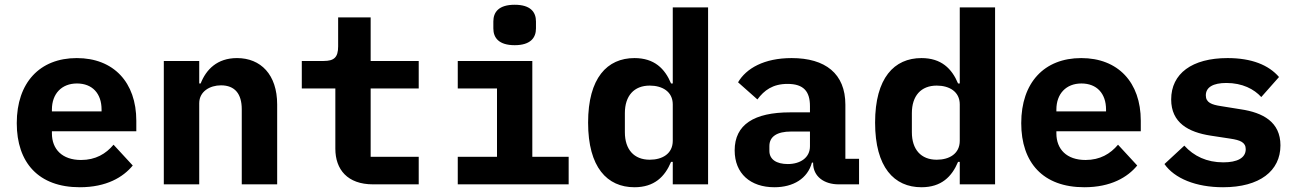

<svg xmlns="http://www.w3.org/2000/svg" viewBox="-20 -771 5441 803"><path d="M313.9 12.1C425.1 12.1 495 -29.8 535.2 -78.8L454.9 -165.8C422.9 -127.8 380 -101.9 318.9 -101.9C240.1 -101.9 197.1 -147 197.1 -213.1V-221.9H550.1V-266C550.1 -426.8 454.9 -528.1 301.1 -528.1C146 -528.1 50.1 -425.1 50.1 -256C50.1 -90.9 141 12.1 313.9 12.1ZM197.1 -305V-312.9C197.1 -378.9 237.9 -421.9 301.8 -421.9C366.1 -421.9 404.8 -380 404.8 -312.9V-305Z M813.2 0V-339.1C813.2 -388.8 858.3 -414.1 904.1 -414.1C962 -414.1 991.1 -378.9 991.1 -313.9V0H1139.2V-334.2C1139.2 -459.2 1070.3 -528.1 971.2 -528.1C888.1 -528.1 842 -480.1 819.2 -421.9H813.2V-516H665.1V0Z M1540.1 0H1731.2V-115.1H1530.2V-400.9H1731.2V-516H1530.2V-698.2H1394.2V-577.1C1394.2 -530.9 1377.1 -516 1333.5 -516H1242.2V-400.9H1382.5V-149.1C1382.5 -62.1 1433.2 0 1540.1 0Z M2132.5 -582C2198.5 -582 2221.6 -612.9 2221.6 -652V-681.1C2221.6 -720.9 2198.5 -751.1 2132.5 -751.1C2066.4 -751.1 2043.3 -720.9 2043.3 -681.1V-652C2043.3 -612.9 2066.4 -582 2132.5 -582ZM1894.5 0H2358.3V-115.1H2206.3V-516H1894.5V-400.9H2058.6V-115.1H1894.5Z M2793.7 0H2941.4V-740.1H2793.7V-421.9H2786.6C2760.7 -484 2716.6 -528.1 2633.5 -528.1C2519.5 -528.1 2439.6 -445 2439.6 -258.2C2439.6 -71 2519.5 12.1 2633.5 12.1C2716.6 12.1 2760.7 -32 2786.6 -94.1H2793.7ZM2593.4 -218V-297.9C2593.4 -370 2631.4 -413 2697.4 -413C2749.6 -413 2793.7 -388.1 2793.7 -334.2V-182.2C2793.7 -127.8 2749.6 -103 2697.4 -103C2631.4 -103 2593.4 -146 2593.4 -218Z M3487.6 0H3572.8V-106.9H3515.6V-333.1C3515.6 -463.1 3431.8 -528.1 3290.8 -528.1C3175.8 -528.1 3100.9 -485.1 3066.8 -426.8L3147.7 -355.1C3175.8 -393.1 3211.6 -420.1 3273.8 -420.1C3341.6 -420.1 3367.5 -388.1 3367.5 -327.1V-301.1H3284.8C3133.9 -301.1 3052.6 -250 3052.6 -142C3052.6 -45.1 3118.6 12.1 3218.7 12.1C3297.6 12.1 3357.6 -24.1 3375.7 -90.9H3380.7V-89.1C3380.7 -32 3427.6 0 3487.6 0ZM3197.8 -139.9V-160.2C3197.8 -199.9 3229.8 -220.9 3288.7 -220.9H3367.5V-159.1C3367.5 -111.2 3326.7 -84.9 3274.9 -84.9C3227.6 -84.9 3197.8 -104 3197.8 -139.9Z M3994 0H4141.7V-740.1H3994V-421.9H3986.9C3960.9 -484 3916.9 -528.1 3833.8 -528.1C3719.8 -528.1 3639.9 -445 3639.9 -258.2C3639.9 -71 3719.8 12.1 3833.8 12.1C3916.9 12.1 3960.9 -32 3986.9 -94.1H3994ZM3793.7 -218V-297.9C3793.7 -370 3831.7 -413 3897.7 -413C3949.9 -413 3994 -388.1 3994 -334.2V-182.2C3994 -127.8 3949.9 -103 3897.7 -103C3831.7 -103 3793.7 -146 3793.7 -218Z M4514.9 12.1C4626.1 12.1 4696 -29.8 4736.2 -78.8L4655.9 -165.8C4623.9 -127.8 4581 -101.9 4519.9 -101.9C4441.1 -101.9 4398.1 -147 4398.1 -213.1V-221.9H4751.1V-266C4751.1 -426.8 4655.9 -528.1 4502.1 -528.1C4346.9 -528.1 4251.1 -425.1 4251.1 -256C4251.1 -90.9 4342 12.1 4514.9 12.1ZM4398.1 -305V-312.9C4398.1 -378.9 4438.9 -421.9 4502.8 -421.9C4567.1 -421.9 4605.8 -380 4605.8 -312.9V-305Z M5095.2 12.1C5248.2 12.1 5335.2 -56.1 5335.2 -163C5335.2 -261 5262.1 -300.1 5169 -313.9L5087 -327.1C5047.2 -333.1 5023.1 -342 5023.1 -372.2C5023.1 -405.9 5053.3 -424 5109 -424C5176.1 -424 5225.1 -398.1 5255 -365.1L5329.2 -448.9C5286.2 -498.9 5215.2 -528.1 5114 -528.1C4965.2 -528.1 4878.2 -463.1 4878.2 -355.1C4878.2 -257.1 4951 -218 5043 -203.8L5126.1 -191.1C5166.2 -185 5190 -176.1 5190 -147C5190 -110.1 5154.1 -92 5096.2 -92C5027 -92 4973 -117.9 4933.2 -161.9L4850.1 -84.9C4892 -24.9 4981.2 12.1 5095.2 12.1Z"/></svg>

Font: Margiela Mono Bold
Style: Regular
Weight: 700
Designer: Mike Abbink, Paul van der Laan, Pieter van Rosmalen
Foundry: Bold Monday
Version: Version 2.003 2021